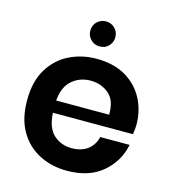

<svg xmlns="http://www.w3.org/2000/svg" viewBox="-112 -842 845 941"><g transform="rotate(15 310.5 -371.5)"><path d="M36 0ZM36 0ZM313 7Q235 7 172 -25.5Q109 -58 72.5 -121Q36 -184 36 -277Q36 -373 74.5 -436Q113 -499 176 -530Q239 -561 313 -561Q401 -561 461.5 -525.5Q522 -490 553.5 -430Q585 -370 585 -298Q585 -277 580 -250H174Q178 -174 215.5 -140Q253 -106 306 -106Q358 -106 389 -130.5Q420 -155 429 -195H578Q561 -109 493 -51Q425 7 313 7ZM443 -312Q443 -347 435.5 -371.5Q428 -396 408 -415Q369 -450 313 -450Q259 -450 219.5 -416.5Q180 -383 174 -312ZM310 -623Q284 -623 265.5 -641.5Q247 -660 247 -686Q247 -715 266 -732.5Q285 -750 310 -750Q337 -750 355.5 -731.5Q374 -713 374 -686Q374 -661 356.5 -642Q339 -623 310 -623Z"/></g></svg>

Font: Ulagadi Sans SemiBold
Style: Regular
Weight: 600
Designer: Ninad Kale (Devanagari), Jonny Pinhorn (Latin)
Foundry: Indian Type Foundry
Version: Version 3.01;March 29, 2020;FontCreator 12.0.0.2522 64-bit; 